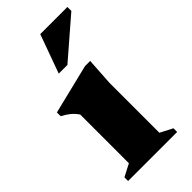

<svg xmlns="http://www.w3.org/2000/svg" viewBox="-214 -722 775 775"><g transform="rotate(-45 173.0 -335.0)"><path d="M256.5 -451 249 -334.5V-48.5L302 -21V0H22V-21L75 -48.5V-326.5Q63 -344 48 -356Q33 -368 14.5 -377.5V-399L227 -451ZM130.5 -504.5 190.5 -670H345.5V-647.5L180 -504.5Z"/></g></svg>

Font: Newsreader Text ExtraBold
Style: Regular
Weight: 800
Designer: Hugues Gentile
Foundry: Production Type
Version: Version 1.001